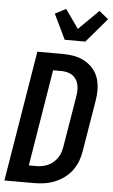

<svg xmlns="http://www.w3.org/2000/svg" viewBox="-64 -1035 631 1076"><g transform="rotate(5 251.5 -496.5)"><path d="M3 0 124 -735H267Q300 -735 332 -729Q364 -723 391 -708Q418 -693 438.5 -669.5Q459 -646 468.5 -616Q478 -586 478.5 -553Q479 -520 473 -487L426 -203Q422 -175 411.5 -147Q401 -119 383 -94Q365 -69 340 -50.5Q315 -32 287 -20.5Q259 -9 230 -4.5Q201 0 173 0ZM132 -96H173Q190 -96 206.5 -99Q223 -102 239 -109Q255 -116 269 -128Q283 -140 293 -155Q303 -170 308 -186Q313 -202 316 -219L363 -503Q366 -520 366.5 -537Q367 -554 363.5 -570Q360 -586 351.5 -599.5Q343 -613 330 -622Q317 -631 300.5 -635Q284 -639 267 -639H221ZM271 -815 203 -956 264 -988 339 -882 451 -993 503 -951 387 -815Z"/></g></svg>

Font: Iosevka Term Curly
Style: Bold Italic
Weight: 700
Italic angle: -9°
Designer: Belleve Invis
Foundry: Belleve Invis
Version: Version 32.3.0